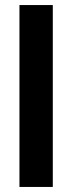

<svg xmlns="http://www.w3.org/2000/svg" viewBox="-20 -740 260 760"><path d="M57 0V-720H189V0Z"/></svg>

Font: Orbitron
Style: Bold
Weight: 700
Designer: Matt McInerney
Foundry: Matt McInerney
Version: Version 001.001